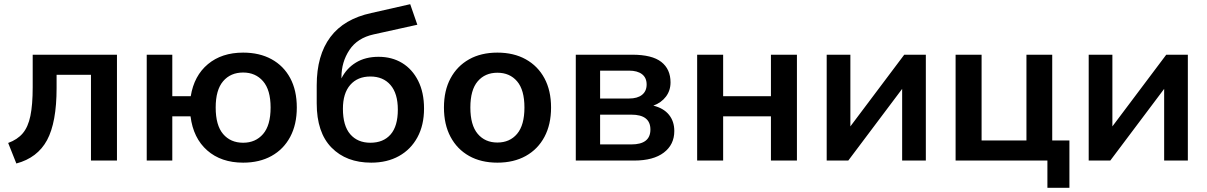

<svg xmlns="http://www.w3.org/2000/svg" viewBox="-20 -766 5758 916"><path d="M58 14 19 -84Q63 -100 88.5 -130Q114 -160 125 -213Q136 -266 136 -350V-505H538V0H414V-409H250V-346Q250 -182 204.5 -97.5Q159 -13 58 14Z M1140 10Q1035 10 968.5 -48.5Q902 -107 889 -211H802V0H680V-505H802V-307H890Q906 -405 972 -460Q1038 -515 1140 -515Q1218 -515 1275.5 -483.5Q1333 -452 1364.5 -393.5Q1396 -335 1396 -253Q1396 -172 1364.5 -113Q1333 -54 1275.5 -22Q1218 10 1140 10ZM1140 -85Q1199 -85 1235 -126.5Q1271 -168 1271 -253Q1271 -337 1235 -378.5Q1199 -420 1140 -420Q1080 -420 1044.5 -378.5Q1009 -337 1009 -253Q1009 -168 1044.5 -126.5Q1080 -85 1140 -85Z M1751 10Q1632 10 1561.5 -62Q1491 -134 1491 -273V-359Q1491 -502 1556 -589Q1621 -676 1752 -704L1937 -746L1971 -648L1763 -602Q1685 -585 1647 -527.5Q1609 -470 1609 -398V-392Q1633 -440 1678 -467.5Q1723 -495 1786 -495Q1850 -495 1898.5 -465.5Q1947 -436 1975 -380.5Q2003 -325 2003 -248Q2003 -169 1971.5 -111Q1940 -53 1883.5 -21.5Q1827 10 1751 10ZM1747 -85Q1809 -85 1843.5 -124.5Q1878 -164 1878 -243Q1878 -320 1843 -360.5Q1808 -401 1747 -401Q1686 -401 1651 -361Q1616 -321 1616 -247Q1616 -166 1651 -125.5Q1686 -85 1747 -85Z M2353 10Q2275 10 2218 -22Q2161 -54 2129.5 -113Q2098 -172 2098 -253Q2098 -334 2129.5 -392.5Q2161 -451 2218 -483Q2275 -515 2353 -515Q2431 -515 2488.5 -483Q2546 -451 2577.5 -392.5Q2609 -334 2609 -253Q2609 -172 2577.5 -113Q2546 -54 2488.5 -22Q2431 10 2353 10ZM2353 -86Q2412 -86 2447 -127.5Q2482 -169 2482 -253Q2482 -337 2447 -378Q2412 -419 2353 -419Q2294 -419 2259 -378Q2224 -337 2224 -253Q2224 -169 2259 -127.5Q2294 -86 2353 -86Z M2727 0V-505H2996Q3091 -505 3135 -470.5Q3179 -436 3179 -373Q3179 -334 3157 -305Q3135 -276 3097 -262Q3146 -250 3171.5 -218.5Q3197 -187 3197 -141Q3197 -76 3147 -38Q3097 0 3005 0ZM2843 -296H2981Q3021 -296 3043 -313.5Q3065 -331 3065 -363Q3065 -395 3043 -412Q3021 -429 2981 -429H2843ZM2843 -77H2992Q3083 -77 3083 -148Q3083 -219 2992 -219H2843Z M3306 0V-505H3430V-307H3658V-505H3782V0H3658V-211H3430V0Z M3924 0V-505H4037V-163L4294 -505H4397V0H4284V-342L4027 0Z M4977 130V0H4539V-505H4663V-96H4877V-505H5000V-96H5082V130Z M5174 0V-505H5287V-163L5544 -505H5647V0H5534V-342L5277 0Z"/></svg>

Font: MulishBold
Style: Bold
Weight: 700
Designer: Vernon Adams
Foundry: Vernon Adams
Version: Version 3.602; ttfautohint (v1.8.3)